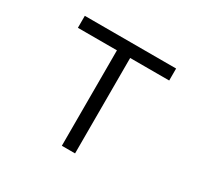

<svg xmlns="http://www.w3.org/2000/svg" viewBox="-117 -662 834 805"><g transform="rotate(30 300.0 -260.0)"><path d="M268 0V-462H79V-520H521V-462H332V0Z"/></g></svg>

Font: Iosevka SS04 Light Extended
Style: Regular
Weight: 300
Width: 7
Monospace: yes
Designer: Belleve Invis
Foundry: Belleve Invis
Version: Version 19.0.0; ttfautohint (v1.8.4)